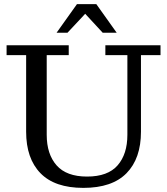

<svg xmlns="http://www.w3.org/2000/svg" viewBox="-20 -902 812 933"><path d="M255 -743 354 -882H448L547 -743H479L394 -835L308 -743ZM385 11Q246 11 176.5 -60.5Q107 -132 107 -262V-634H12V-682H314V-634H207V-247Q207 -153 255 -98.5Q303 -44 403 -44Q504 -44 551.5 -98.5Q599 -153 599 -247V-634H492V-682H760V-634H665V-262Q665 -132 595 -60.5Q525 11 385 11Z"/></svg>

Font: Montagu Slab 144pt
Style: Regular
Weight: 400
Designer: Florian Karsten
Foundry: Florian Karsten
Version: Version 1.000; ttfautohint (v1.8.3)